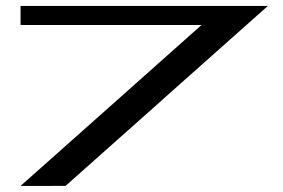

<svg xmlns="http://www.w3.org/2000/svg" viewBox="-20 -616 937 635"><path d="M865.9 -596.3H48V-533.3H646.5L395.1 -309.7L395.1 -309.6L48 -1.1L196.8 -1.2L518.9 -287.6L518.7 -287.7Z"/></svg>

Font: Novoposelensky
Style: Regular
Weight: 400
Designer: Sasha Pavljenko
Version: Version 1.002;Fontself Maker 3.5.4